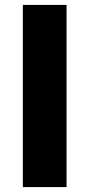

<svg xmlns="http://www.w3.org/2000/svg" viewBox="-20 -762 364 782"><path d="M73 -742H251V0H73Z"/></svg>

Font: Montserrat arm2
Style: Bold
Weight: 700
Designer: Julieta Ulanovsky
Foundry: Julieta Ulanovsky
Version: Version 6.000